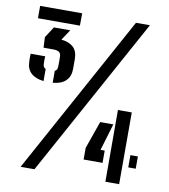

<svg xmlns="http://www.w3.org/2000/svg" viewBox="-88 -874 835 949"><g transform="rotate(10 330.0 -400.0)"><path d="M163.5 -436.5V-496.5Q176 -502 176.5 -518Q177 -534.5 177 -545.8Q177 -557 176.5 -571Q176 -586.5 166.5 -593Q157 -599.5 137.5 -599.5H89L86.5 -652L122 -707H204L169 -654Q206.5 -650.5 228.5 -631Q250.5 -611.5 251 -572Q251 -565 251 -554.5Q251 -544 251 -534.5Q251 -525 251 -520Q250.5 -483.5 228.8 -462Q207 -440.5 163.5 -436.5ZM117.5 -437Q76 -441.5 53.8 -462.5Q31.5 -483.5 31.5 -520Q31 -527.5 30.8 -532.2Q30.5 -537 30.8 -543Q31 -549 31.5 -559H104.5Q103.5 -549 103.5 -538.2Q103.5 -527.5 104 -520Q104.5 -503.5 117.5 -497.5ZM36.5 -738V-800H247.5L247 -738ZM79.5 0 517.5 -800H587.5L149 0ZM380 -89.5V-148L428.5 -286H494.5L454 -151H475V-89.5ZM505 0 504.5 -360H574V0ZM604 -89.5V-151H641.5V-89.5Z"/></g></svg>

Font: Big Shoulders Stencil Text Thin SemiBold
Style: Regular
Weight: 600
Version: Version 2.001